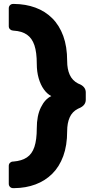

<svg xmlns="http://www.w3.org/2000/svg" viewBox="-20 -796 465 974"><path d="M51.5 -776Q110.5 -775.4 159.5 -757.4Q208.5 -739.5 244.8 -703.6Q281.1 -667.6 300.9 -613.5Q320.7 -559.4 320.7 -486.6Q320.7 -445.2 333.8 -416.5Q346.9 -387.7 375.5 -372.7L388 -367.2Q415.1 -353.1 415.1 -327.1V-290.1Q415.1 -264.1 388 -250L375.1 -244.1Q346.5 -229.5 333.6 -200.6Q320.7 -171.6 320.7 -130.6Q320.7 -57.9 300.9 -4.1Q281.1 49.7 245.1 85.5Q209.1 121.2 160.1 139.5Q111.1 157.8 52.8 158.4H46.5Q37.1 158.4 30.8 152.1Q24.5 145.8 24.5 136.4V45.5Q24.5 36.1 30.5 30.1Q36.5 24.1 44.6 23.5H48.4Q90.4 20 116.4 2.6Q142.5 -14.7 154.6 -50.9Q166.6 -87 166.6 -145.4Q166.6 -208.8 187.4 -251.2Q208.2 -293.7 240.4 -308.6Q219.4 -319 202.6 -342.4Q185.7 -365.8 176.2 -399Q166.6 -432.2 166.6 -471.9Q166.6 -530.6 154.6 -566.4Q142.5 -602.3 116.8 -620.1Q91 -638 49.6 -640.5L44.6 -641.1Q36.5 -641.8 30.5 -647.8Q24.5 -653.8 24.5 -663.1V-754Q24.5 -763.4 30.8 -769.7Q37.1 -776 46.5 -776Z"/></svg>

Font: Rubik Light
Style: Regular
Weight: 300
Designer: Hubert and Fischer
Foundry: Hubert and Fischer
Version: Version 2.300;gftools[0.9.30]